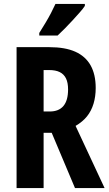

<svg xmlns="http://www.w3.org/2000/svg" viewBox="-20 -953 552 973"><path d="M230 -714Q310 -714 361.5 -691Q413 -668 439 -622Q465 -576 465 -507Q465 -464 454 -427.5Q443 -391 421 -363.5Q399 -336 363 -315L510 0H360L242 -280H201V0H64V-714ZM229 -598H201V-388H232Q278 -388 301.5 -416Q325 -444 325 -500Q325 -534 314.5 -555.5Q304 -577 283 -587.5Q262 -598 229 -598ZM410 -923Q401 -909 384.5 -890.5Q368 -872 348.5 -850.5Q329 -829 309 -809Q289 -789 272 -773H179V-786Q196 -813 211 -838Q226 -863 238.5 -887Q251 -911 261 -933H410Z"/></svg>

Font: Noto Sans Khmer ExtraCondensed
Style: Bold
Weight: 700
Width: 2
Designer: Danh Hong and the Monotype Design Team
Foundry: Monotype Imaging Inc.
Version: Version 2.004